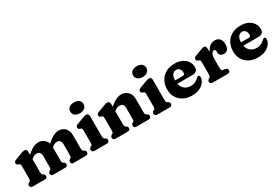

<svg xmlns="http://www.w3.org/2000/svg" viewBox="52 -1681 3820 2653"><g transform="rotate(-30 1961.5 -354.5)"><path d="M260.5 -450.2V-125.8Q260.5 -100.5 264.2 -90.6Q268 -80.7 276.7 -75.8L288.1 -70Q307.1 -58 307.1 -36.8Q307.1 0 270.1 0H74.9Q56.1 0 45 -9.8Q33.9 -19.6 33.9 -36.8Q33.9 -50 40.1 -59Q46.3 -68 57.7 -74.8L68.5 -79.8Q76.8 -84.7 81.2 -93.8Q85.5 -102.9 85.5 -125.8V-321.4Q85.5 -341.8 80.1 -349.6Q74.6 -357.4 65.3 -361.4L50.3 -364.6Q40 -370.2 33.6 -377.7Q27.1 -385.2 27.1 -397.4Q27.1 -411.2 35.6 -420.8Q44 -430.4 62.3 -437.2L156.5 -473.2Q178.4 -481.7 193.3 -485.9Q208.2 -490.2 223.9 -490.2Q240.9 -490.2 250.7 -479Q260.5 -467.8 260.5 -450.2ZM246.9 -315.8 213.1 -354.6 237.5 -377.6Q302.6 -439.4 351.7 -465.5Q400.9 -491.6 442.8 -491.6Q506.5 -491.6 546.2 -448.7Q585.9 -405.9 585.9 -336.4V-125.8Q585.9 -100.5 589.6 -90.8Q593.4 -81.1 602.1 -75.8L613.5 -70Q632.5 -58 632.5 -36.8Q632.5 0 595.5 0H401.1Q364.1 0 364.1 -36.8Q364.1 -58 383.1 -70L394.7 -75.8Q403.4 -80.7 407.2 -90.6Q410.9 -100.5 410.9 -125.8V-293.6Q410.9 -330.2 394.1 -349.2Q377.3 -368.2 348.4 -368.2Q329.4 -368.2 308.7 -360.2Q288.1 -352.2 265.9 -332.6ZM573.9 -316.4 540.1 -355.6 561.9 -376.6Q626.8 -439.1 676 -465.3Q725.3 -491.6 767.2 -491.6Q830.9 -491.6 870.6 -448.7Q910.3 -405.9 910.3 -336.4V-125.8Q910.3 -102.9 914.8 -93.8Q919.4 -84.7 927.3 -79.8L937.9 -74.8Q949.3 -67.2 955.5 -58.6Q961.7 -50 961.7 -36.8Q961.7 -19.6 950.8 -9.8Q940 0 920.7 0H725.5Q688.5 0 688.5 -36.8Q688.5 -58 707.5 -70L719.1 -75.8Q727.8 -80.7 731.6 -90.6Q735.3 -100.5 735.3 -125.8V-293.6Q735.3 -330.2 718.5 -349.2Q701.7 -368.2 672.8 -368.2Q653.8 -368.2 633 -359.9Q612.3 -351.6 590.3 -331.2Z M1246.6 -450.2V-125.8Q1246.6 -102.9 1251.1 -93.8Q1255.7 -84.7 1263.6 -79.8L1274.2 -74.8Q1285.6 -68 1291.8 -59Q1298 -50 1298 -36.8Q1298 -19.6 1287.1 -9.8Q1276.3 0 1257 0H1059.4Q1040.6 0 1029.5 -9.8Q1018.4 -19.6 1018.4 -36.8Q1018.4 -50 1024.6 -59Q1030.8 -68 1042.2 -74.8L1053 -79.8Q1061.3 -84.7 1065.7 -93.8Q1070 -102.9 1070 -125.8V-321.4Q1070 -341.8 1064.6 -349.6Q1059.1 -357.4 1049.8 -361.4L1034.8 -364.6Q1024.5 -370.2 1018.1 -377.7Q1011.6 -385.2 1011.6 -397.4Q1011.6 -411.2 1020.1 -420.8Q1028.5 -430.4 1046.8 -437.2L1142.6 -473.2Q1164.5 -481.7 1179.4 -485.9Q1194.3 -490.2 1210 -490.2Q1227 -490.2 1236.8 -479Q1246.6 -467.8 1246.6 -450.2ZM1146.4 -550.2Q1098 -550.2 1069.4 -573.7Q1040.8 -597.1 1040.8 -636.8Q1040.8 -676 1069.4 -699Q1098 -722 1146.4 -722Q1195.1 -722 1223.7 -699Q1252.4 -676 1252.4 -636.8Q1252.4 -597.1 1223.7 -573.7Q1195.1 -550.2 1146.4 -550.2Z M1583.1 -450.2V-125.8Q1583.1 -100.5 1586.8 -90.6Q1590.6 -80.7 1599.3 -75.8L1610.7 -70Q1629.7 -58 1629.7 -36.8Q1629.7 0 1592.7 0H1395.9Q1377.1 0 1366 -9.8Q1354.9 -19.6 1354.9 -36.8Q1354.9 -50 1361.1 -59Q1367.3 -68 1378.7 -74.8L1389.5 -79.8Q1397.8 -84.7 1402.2 -93.8Q1406.5 -102.9 1406.5 -125.8V-321.4Q1406.5 -341.8 1401.1 -349.6Q1395.6 -357.4 1386.3 -361.4L1371.3 -364.6Q1361 -370.2 1354.6 -377.7Q1348.1 -385.2 1348.1 -397.4Q1348.1 -411.2 1356.6 -420.8Q1365 -430.4 1383.3 -437.2L1479.1 -473.2Q1501 -481.7 1515.9 -485.9Q1530.8 -490.2 1546.5 -490.2Q1563.5 -490.2 1573.3 -479Q1583.1 -467.8 1583.1 -450.2ZM1565.5 -315.8 1531.7 -354.6 1556.1 -377.6Q1621.6 -439.8 1671.9 -465.7Q1722.3 -491.6 1765.4 -491.6Q1831.1 -491.6 1871.8 -448.7Q1912.5 -405.9 1912.5 -336.4V-125.8Q1912.5 -102.9 1916.8 -93.6Q1921.2 -84.3 1929.5 -79.8L1940.1 -74.8Q1951.5 -67.2 1957.7 -58.6Q1963.9 -50 1963.9 -36.8Q1963.9 -19.6 1953 -9.8Q1942.2 0 1922.9 0H1726.1Q1689.1 0 1689.1 -36.8Q1689.1 -58 1708.1 -70L1719.7 -75.8Q1728.4 -80.7 1732.2 -90.6Q1735.9 -100.5 1735.9 -125.8V-293.6Q1735.9 -329.8 1718.5 -349Q1701.1 -368.2 1670.2 -368.2Q1650.4 -368.2 1628.5 -360.4Q1606.7 -352.6 1584.5 -332.6Z M2248.6 -450.2V-125.8Q2248.6 -102.9 2253.1 -93.8Q2257.7 -84.7 2265.6 -79.8L2276.2 -74.8Q2287.6 -68 2293.8 -59Q2300 -50 2300 -36.8Q2300 -19.6 2289.1 -9.8Q2278.3 0 2259 0H2061.4Q2042.6 0 2031.5 -9.8Q2020.4 -19.6 2020.4 -36.8Q2020.4 -50 2026.6 -59Q2032.8 -68 2044.2 -74.8L2055 -79.8Q2063.3 -84.7 2067.7 -93.8Q2072 -102.9 2072 -125.8V-321.4Q2072 -341.8 2066.6 -349.6Q2061.1 -357.4 2051.8 -361.4L2036.8 -364.6Q2026.5 -370.2 2020.1 -377.7Q2013.6 -385.2 2013.6 -397.4Q2013.6 -411.2 2022.1 -420.8Q2030.5 -430.4 2048.8 -437.2L2144.6 -473.2Q2166.5 -481.7 2181.4 -485.9Q2196.3 -490.2 2212 -490.2Q2229 -490.2 2238.8 -479Q2248.6 -467.8 2248.6 -450.2ZM2148.4 -550.2Q2100 -550.2 2071.4 -573.7Q2042.8 -597.1 2042.8 -636.8Q2042.8 -676 2071.4 -699Q2100 -722 2148.4 -722Q2197.1 -722 2225.7 -699Q2254.4 -676 2254.4 -636.8Q2254.4 -597.1 2225.7 -573.7Q2197.1 -550.2 2148.4 -550.2Z M2840.9 -307.6Q2840.9 -270.2 2818.6 -250.2Q2796.3 -230.2 2755.7 -230.2H2463.9V-286H2632.3Q2665.5 -286 2665.5 -317.8Q2665.5 -361.8 2644.9 -384.2Q2624.3 -406.6 2595.1 -406.6Q2571.5 -406.6 2552.2 -393.3Q2532.9 -380 2521.7 -353.3Q2510.5 -326.6 2510.5 -285.8Q2510.5 -198 2552.6 -153.9Q2594.8 -109.9 2664.1 -109.9Q2701.6 -109.9 2732.9 -124.3Q2764.3 -138.7 2785.7 -161.5Q2797.6 -171.9 2804.5 -176Q2811.5 -180.1 2818.5 -179.3Q2826.9 -178.9 2833.5 -172.4Q2840.1 -166 2840.1 -150.9Q2839.6 -108.3 2811.5 -70.8Q2783.4 -33.4 2732.8 -10Q2682.3 13.3 2613.6 13.3Q2534.4 13.3 2475.8 -17.6Q2417.2 -48.4 2385.2 -103.7Q2353.1 -159 2353.1 -231.6Q2353.1 -306.5 2384.4 -365.1Q2415.6 -423.7 2475.3 -457.5Q2534.9 -491.4 2619.9 -491.4Q2687.9 -491.4 2737.5 -466.6Q2787.1 -441.9 2814 -400.2Q2840.9 -358.6 2840.9 -307.6Z M3106.4 -264Q3106.4 -341.1 3126.7 -391.6Q3147 -442.1 3182 -466.8Q3217.1 -491.6 3261.1 -491.6Q3308.3 -491.6 3335.8 -461.2Q3363.3 -430.8 3363.3 -372.4Q3363.3 -317.6 3341.2 -291.8Q3319.2 -266 3283.1 -266Q3246.1 -266 3227.1 -283.3Q3208.1 -300.5 3208.1 -330.2V-350Q3208.1 -365.1 3201 -371.9Q3194 -378.6 3182.4 -378.6Q3168.3 -378.6 3156.1 -367Q3143.9 -355.4 3136.5 -332.2Q3129.1 -308.9 3129.1 -274.4ZM3118.7 -445.4 3129.1 -342.8V-125.8Q3129.1 -104.5 3135.6 -93.3Q3142.2 -82.1 3157.3 -79.8L3194.3 -74.8Q3211.3 -72.6 3218.7 -62.3Q3226.1 -52 3226.1 -36.8Q3226.1 -19.6 3215.2 -9.8Q3204.4 0 3185.1 0H2945.9Q2927.1 0 2916 -9.8Q2904.9 -19.6 2904.9 -36.8Q2904.9 -50 2911.1 -58.8Q2917.3 -67.6 2928.7 -74.8L2939.5 -79.8Q2947.8 -84.3 2952.2 -93.6Q2956.5 -102.9 2956.5 -125.8V-321.4Q2956.5 -341.8 2951.1 -349.6Q2945.6 -357.4 2936.3 -361.4L2921.3 -364.6Q2911 -369.8 2904.6 -377.5Q2898.1 -385.2 2898.1 -397.4Q2898.1 -411.2 2906.6 -420.8Q2915 -430.4 2933.3 -437.2L3029.1 -473.2Q3048.2 -480.5 3061.7 -485.3Q3075.2 -490.2 3085.3 -490.2Q3099.1 -490.2 3107.5 -480.4Q3115.9 -470.6 3118.7 -445.4Z M3892.9 -307.6Q3892.9 -270.2 3870.6 -250.2Q3848.3 -230.2 3807.7 -230.2H3515.9V-286H3684.3Q3717.5 -286 3717.5 -317.8Q3717.5 -361.8 3696.9 -384.2Q3676.3 -406.6 3647.1 -406.6Q3623.5 -406.6 3604.2 -393.3Q3584.9 -380 3573.7 -353.3Q3562.5 -326.6 3562.5 -285.8Q3562.5 -198 3604.6 -153.9Q3646.8 -109.9 3716.1 -109.9Q3753.6 -109.9 3784.9 -124.3Q3816.3 -138.7 3837.7 -161.5Q3849.6 -171.9 3856.5 -176Q3863.5 -180.1 3870.5 -179.3Q3878.9 -178.9 3885.5 -172.4Q3892.1 -166 3892.1 -150.9Q3891.6 -108.3 3863.5 -70.8Q3835.4 -33.4 3784.8 -10Q3734.3 13.3 3665.6 13.3Q3586.4 13.3 3527.8 -17.6Q3469.2 -48.4 3437.2 -103.7Q3405.1 -159 3405.1 -231.6Q3405.1 -306.5 3436.4 -365.1Q3467.6 -423.7 3527.3 -457.5Q3586.9 -491.4 3671.9 -491.4Q3739.9 -491.4 3789.5 -466.6Q3839.1 -441.9 3866 -400.2Q3892.9 -358.6 3892.9 -307.6Z"/></g></svg>

Font: Fraunces SuperSoft Wonky
Style: Regular
Weight: 900
Version: Version 1.000;[b76b70a41]